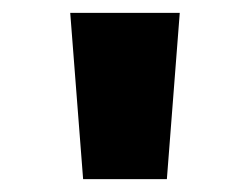

<svg xmlns="http://www.w3.org/2000/svg" viewBox="-20 -749 372 298"><path d="M89 -729 109 -471H239L259 -729Z"/></svg>

Font: Noto Sans Oriya ExtCond Blk
Style: Regular
Weight: 900
Width: 2
Designer: Amélie Bonet and Sol Matas
Foundry: Google LLC
Version: Version 2.006